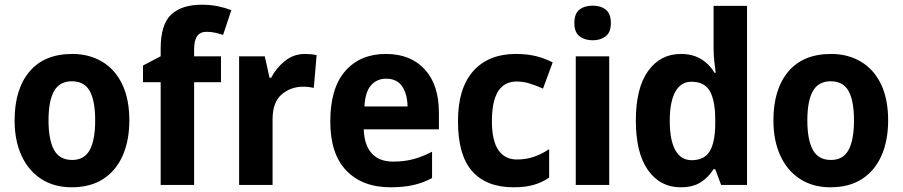

<svg xmlns="http://www.w3.org/2000/svg" viewBox="-20 -785 3832 815"><path d="M529 -274Q529 -189 501 -125Q473 -61 418.5 -25.5Q364 10 284 10Q210 10 155.5 -25Q101 -60 71.5 -124Q42 -188 42 -274Q42 -406 105 -481Q168 -556 287 -556Q358 -556 413 -523.5Q468 -491 498.5 -428Q529 -365 529 -274ZM186 -274Q186 -191 209.5 -148.5Q233 -106 286 -106Q338 -106 361 -148.5Q384 -191 384 -274Q384 -357 361 -398.5Q338 -440 285 -440Q233 -440 209.5 -398.5Q186 -357 186 -274Z M918 -436H804V0H662V-436H587V-507L662 -546V-578Q662 -682 707 -723.5Q752 -765 836 -765Q874 -765 905 -758.5Q936 -752 962 -742L927 -637Q911 -642 894 -646Q877 -650 856 -650Q804 -650 804 -577V-546H918Z M1275 -556Q1300 -556 1324 -551L1312 -412Q1304 -414 1291.5 -415.5Q1279 -417 1267 -417Q1214 -417 1175.5 -384Q1137 -351 1137 -278V0H995V-546H1104L1124 -455H1131Q1152 -496 1189 -526Q1226 -556 1275 -556Z M1618 -556Q1723 -556 1783 -490.5Q1843 -425 1843 -308V-236H1524Q1526 -170 1557.5 -134.5Q1589 -99 1649 -99Q1694 -99 1733 -109Q1772 -119 1814 -141V-29Q1776 -9 1734.5 0.5Q1693 10 1638 10Q1518 10 1450 -61Q1382 -132 1382 -269Q1382 -411 1445.5 -483.5Q1509 -556 1618 -556ZM1619 -451Q1580 -451 1555 -423Q1530 -395 1527 -333H1710Q1709 -386 1687 -418.5Q1665 -451 1619 -451Z M2160 10Q2045 10 1984.5 -58Q1924 -126 1924 -270Q1924 -411 1989 -483.5Q2054 -556 2169 -556Q2220 -556 2258 -546Q2296 -536 2326 -520L2285 -409Q2254 -423 2227 -431Q2200 -439 2173 -439Q2068 -439 2068 -271Q2068 -188 2095.5 -148Q2123 -108 2174 -108Q2213 -108 2246.5 -119.5Q2280 -131 2311 -152V-31Q2280 -10 2244.5 0Q2209 10 2160 10Z M2496 -761Q2530 -761 2551.5 -744Q2573 -727 2573 -687Q2573 -648 2551 -631Q2529 -614 2496 -614Q2462 -614 2440 -631Q2418 -648 2418 -687Q2418 -727 2439.5 -744Q2461 -761 2496 -761ZM2566 -546V0H2424V-546Z M2869 10Q2782 10 2730.5 -63Q2679 -136 2679 -273Q2679 -411 2731 -483.5Q2783 -556 2870 -556Q2920 -556 2955.5 -534.5Q2991 -513 3013 -476H3018Q3015 -498 3012 -525.5Q3009 -553 3009 -580V-760H3151V0H3041L3016 -67H3009Q2987 -32 2954 -11Q2921 10 2869 10ZM2916 -105Q2969 -105 2992 -142Q3015 -179 3016 -256V-277Q3016 -357 2993.5 -397.5Q2971 -438 2915 -438Q2870 -438 2846.5 -395.5Q2823 -353 2823 -272Q2823 -189 2847 -147Q2871 -105 2916 -105Z M3750 -274Q3750 -189 3722 -125Q3694 -61 3639.5 -25.5Q3585 10 3505 10Q3431 10 3376.5 -25Q3322 -60 3292.5 -124Q3263 -188 3263 -274Q3263 -406 3326 -481Q3389 -556 3508 -556Q3579 -556 3634 -523.5Q3689 -491 3719.5 -428Q3750 -365 3750 -274ZM3407 -274Q3407 -191 3430.5 -148.5Q3454 -106 3507 -106Q3559 -106 3582 -148.5Q3605 -191 3605 -274Q3605 -357 3582 -398.5Q3559 -440 3506 -440Q3454 -440 3430.5 -398.5Q3407 -357 3407 -274Z"/></svg>

Font: Noto Sans Ethiopic SemiCondensed
Style: Bold
Weight: 700
Width: 4
Designer: Monotype Design Team
Foundry: Monotype Imaging Inc.
Version: Version 2.102; ttfautohint (v1.8.4.7-5d5b)